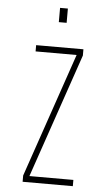

<svg xmlns="http://www.w3.org/2000/svg" viewBox="-60 -940 570 979"><g transform="rotate(5 225.0 -450.0)"><path d="M94 0V-32L312 -668H102V-700H344V-668L126 -32H351V0ZM207 -900H247V-827H207Z"/></g></svg>

Font: Trispace Condensed Thin
Style: Regular
Weight: 100
Width: 3
Designer: Tyler Finck
Foundry: Etcetera Type Company
Version: Version 1.210; ttfautohint (v1.8.3)